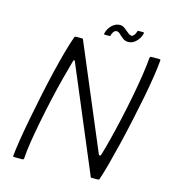

<svg xmlns="http://www.w3.org/2000/svg" viewBox="-116 -883 871 977"><g transform="rotate(15 320.0 -394.5)"><path d="M462 -124Q464 -120 468 -120.5Q472 -121 474 -127Q485 -163 498.5 -216Q512 -269 525.5 -329.5Q539 -390 551 -452Q563 -514 571.5 -569Q580 -624 583 -665Q585 -673 589 -673H634Q637 -673 638.5 -671.5Q640 -670 640 -667Q637 -632 629 -579Q621 -526 608.5 -463Q596 -400 581.5 -333Q567 -266 552 -204Q537 -142 523 -90Q509 -38 498 -6Q497 -2 494 -1Q491 0 488 0H456Q451 0 450 -7L221 -551Q220 -555 216.5 -555Q213 -555 212 -550Q200 -508 185.5 -452.5Q171 -397 157 -335Q143 -273 131 -212Q119 -151 110.5 -98Q102 -45 100 -8Q99 0 93 0H50Q47 0 44.5 -1Q42 -2 43 -6Q46 -40 54.5 -92.5Q63 -145 75 -207.5Q87 -270 101 -337Q115 -404 130 -467Q145 -530 159.5 -582Q174 -634 186 -667Q187 -670 189.5 -671.5Q192 -673 194 -673H227Q231 -673 233 -667ZM333 -721Q327 -721 329 -726Q335 -753 354 -771Q373 -789 396 -789Q410 -789 422 -779.5Q434 -770 445.5 -760.5Q457 -751 466 -751Q472 -751 478.5 -759Q485 -767 488 -778Q489 -784 493 -784H519Q524 -784 523 -778Q518 -755 499.5 -735.5Q481 -716 457 -716Q441 -716 428.5 -725.5Q416 -735 406.5 -744.5Q397 -754 388 -754Q379 -754 372 -745.5Q365 -737 363 -726Q363 -721 358 -721Z"/></g></svg>

Font: Glory Light
Style: Italic
Weight: 300
Italic angle: -12°
Version: Version 1.011